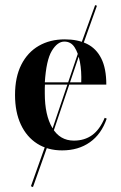

<svg xmlns="http://www.w3.org/2000/svg" viewBox="-20 -584 477 760"><path d="M179.8 -29 173.4 -32.3 301.6 -411.3 308.1 -408.9ZM110.5 156.5 102.4 153.2 167.7 -30.6 175.8 -27.4ZM308.9 -408.1 301.6 -412.1 356.5 -563.7 363.7 -561.3ZM225.8 11.3Q169.4 11.3 127.4 -15.3Q85.5 -41.9 62.5 -91.1Q39.5 -140.3 39.5 -208.1Q39.5 -279 64.5 -328.2Q89.5 -377.4 133.9 -402.8Q178.2 -428.2 236.3 -428.2Q287.9 -428.2 324.6 -410.1Q361.3 -391.9 381 -352.4Q400.8 -312.9 400.8 -249.2H119.4L118.5 -258.1H301.6Q303.2 -302.4 296.4 -338.7Q289.5 -375 275 -397.2Q260.5 -419.4 234.7 -419.4Q207.3 -419.4 185.1 -382.7Q162.9 -346 157.3 -256.5L158.1 -254.8Q157.3 -245.2 157.3 -234.7Q157.3 -224.2 157.3 -213.7Q157.3 -128.2 187.1 -77.8Q216.9 -27.4 272.6 -27.4Q314.5 -27.4 344.8 -49.2Q375 -71 394.4 -117.7L402.4 -114.5Q381.5 -53.2 335.9 -21Q290.3 11.3 225.8 11.3Z"/></svg>

Font: Playfair 144pt SemiCondensed
Style: Bold
Weight: 700
Width: 4
Designer: Claus Eggers Sørensen
Foundry: Claus Eggers Sørensen
Version: Version 2.203